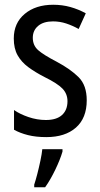

<svg xmlns="http://www.w3.org/2000/svg" viewBox="-20 -567 421 808"><path d="M345 -145Q345 -70 299.5 -30Q254 10 175 10Q131 10 97.5 1.5Q64 -7 39 -21V-104Q63 -87 99.5 -74.5Q136 -62 173 -62Q218 -62 241 -83Q264 -104 264 -141Q264 -172 243 -194Q222 -216 167 -243Q128 -263 99 -284.5Q70 -306 54 -334.5Q38 -363 38 -405Q38 -470 84 -508.5Q130 -547 204 -547Q242 -547 276 -537.5Q310 -528 341 -511L311 -445Q286 -459 259 -468Q232 -477 203 -477Q163 -477 140.5 -458Q118 -439 118 -408Q118 -376 140.5 -356Q163 -336 219 -307Q277 -276 311 -242Q345 -208 345 -145ZM243 71Q233 105 212.5 147.5Q192 190 170 221H124V210Q130 192 137 165Q144 138 150 109.5Q156 81 158 61H243Z"/></svg>

Font: Noto Sans Thai Looped Condensed
Style: Regular
Weight: 400
Width: 3
Designer: Sasikarn Vongin, Ben Mitchell
Foundry: The Fontpad Ltd
Version: Version 1.001; ttfautohint (v1.8.4.7-5d5b)